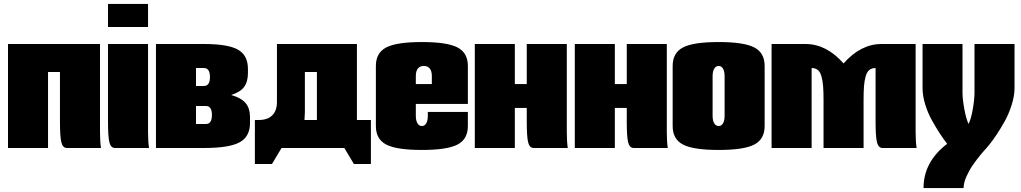

<svg xmlns="http://www.w3.org/2000/svg" viewBox="-20 -740 5107 960"><path d="M20 -520H480V-80.1Q480 -33.2 484.9 0H314.9Q293.9 0 286.9 -28.1Q279.8 -56.2 279.8 -129.9V-379.9H220.2V0H20Z M520 -605V-720.2H720.2V-605ZM520 -520H720.2V-80.1Q720.2 -33.2 725.1 0H555.2Q534.2 0 527.1 -28.1Q520 -56.2 520 -129.9Z M960 -310.1H999.5Q1029.8 -310.1 1029.8 -355Q1029.8 -399.9 999.5 -399.9H960ZM759.8 -520H999.5Q1120.1 -520 1169.9 -491.7Q1219.7 -463.4 1219.7 -395V-375Q1219.7 -331.1 1200.4 -305.2Q1181.2 -279.3 1135.7 -265.1Q1185.5 -251 1207.8 -224.9Q1230 -198.7 1230 -154.8V-125Q1230 -56.6 1177.7 -28.3Q1125.5 0 999.5 0H759.8ZM960 -120.1H1009.8Q1039.6 -120.1 1039.6 -165Q1039.6 -210 1009.8 -210H960Z M1364.7 -520H1764.6V-140.1H1834.5V80.1H1749.5L1701.7 0H1599.6H1387.7L1339.8 80.1H1254.4V-140.1H1274.4Q1317.9 -140.1 1341.3 -163.3Q1364.7 -186.5 1364.7 -230ZM1504.4 -379.9V-180.2Q1504.4 -166.5 1502.4 -140.1H1564.5V-379.9Z M2059.1 -319.8H2139.2V-359.9Q2139.2 -384.3 2128.9 -397.2Q2118.7 -410.2 2099.1 -410.2Q2079.6 -410.2 2069.3 -397.2Q2059.1 -384.3 2059.1 -359.9ZM2059.1 -220.2V-160.2Q2059.1 -137.7 2067.1 -123.8Q2075.2 -109.9 2089.4 -109.9Q2103.5 -109.9 2111.3 -123.5Q2119.1 -137.2 2119.1 -160.2V-180.2H2319.3V-109.9Q2319.3 -43.9 2267.3 -17.1Q2215.3 9.8 2089.4 9.8Q1963.4 9.8 1911.4 -17.1Q1859.4 -43.9 1859.4 -109.9V-410.2Q1859.4 -476.1 1911.4 -502.9Q1963.4 -529.8 2089.4 -529.8Q2215.3 -529.8 2267.3 -502.9Q2319.3 -476.1 2319.3 -410.2V-220.2Z M2354 -520H2554.2V-319.8H2613.8V-520H2814V-80.1Q2814 -33.2 2818.8 0H2648.9Q2627.9 0 2620.8 -28.1Q2613.8 -56.2 2613.8 -129.9V-200.2H2554.2V0H2354Z M2854 -520H3054.2V-319.8H3113.8V-520H3314V-80.1Q3314 -33.2 3318.8 0H3148.9Q3127.9 0 3120.8 -28.1Q3113.8 -56.2 3113.8 -129.9V-200.2H3054.2V0H2854Z M3803.2 -410.2V-109.9Q3803.2 -43.9 3751.2 -17.1Q3699.2 9.8 3573.2 9.8Q3447.3 9.8 3395.3 -17.1Q3343.3 -43.9 3343.3 -109.9V-410.2Q3343.3 -476.1 3395.3 -502.9Q3447.3 -529.8 3573.2 -529.8Q3699.2 -529.8 3751.2 -502.9Q3803.2 -476.1 3803.2 -410.2ZM3543 -359.9V-160.2Q3543 -137.7 3551 -123.8Q3559.1 -109.9 3573.2 -109.9Q3587.4 -109.9 3595.2 -123.5Q3603 -137.2 3603 -160.2V-359.9Q3603 -382.8 3595.2 -396.5Q3587.4 -410.2 3573.2 -410.2Q3559.1 -410.2 3551 -396.2Q3543 -382.3 3543 -359.9Z M3837.9 -520H4007.8Q4111.8 -520 4197.8 -422.9Q4283.7 -520 4387.7 -520H4558.1V-80.1Q4558.1 -33.2 4563 0H4393.1Q4372.1 0 4365 -28.1Q4357.9 -56.2 4357.9 -129.9V-399.9Q4338.9 -399.9 4326.7 -390.1Q4314.5 -380.4 4308.3 -358.4Q4302.2 -336.4 4300 -309.6Q4297.9 -282.7 4297.9 -240.2V0H4097.7V-240.2Q4097.7 -282.7 4095.5 -309.6Q4093.3 -336.4 4087.2 -358.4Q4081.1 -380.4 4069.1 -390.1Q4057.1 -399.9 4038.1 -399.9V0H3837.9Z M4592.8 -520H4792.5V-277.8Q4792.5 -244.6 4801.5 -195.3Q4810.5 -146 4822.8 -120.1Q4835.4 -145.5 4844 -194.3Q4852.5 -243.2 4852.5 -277.8V-520H5052.7V-299.8Q5052.7 -260.7 5038.3 -215.3Q5023.9 -169.9 5003.4 -133.3Q4982.9 -96.7 4962.2 -65.7Q4941.4 -34.7 4927.2 -17.6L4912.6 0L4907.2 5.9Q4901.9 11.7 4895.8 18.8Q4889.6 25.9 4880.4 37.1Q4871.1 48.3 4862.3 60.1Q4853.5 71.8 4843.8 85.7Q4834 99.6 4826.2 114.3Q4818.4 128.9 4811.8 143.3Q4805.2 157.7 4801.5 172.6Q4797.9 187.5 4797.9 200.2H4597.7Q4597.7 69.3 4715.8 -21Q4697.3 -44.9 4680.2 -70.8Q4663.1 -96.7 4641.1 -135.7Q4619.1 -174.8 4606 -218Q4592.8 -261.2 4592.8 -299.8Z"/></svg>

Font: Mikodacs
Style: Regular
Weight: 400
Designer: gluk (gluksza@wp.pl)
Foundry: gluk (gluksza@wp.pl)
Version: Version 0.28